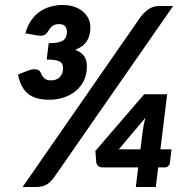

<svg xmlns="http://www.w3.org/2000/svg" viewBox="-20 -749 759 769"><path d="M52 0ZM196.5 -38.5Q180 -16 163.2 -8Q146.5 0 125 0H70.5L542.5 -680.5Q558.5 -701.5 576.5 -713.2Q594.5 -725 619 -725H673.5ZM231 -729Q258 -729 278.8 -721.5Q299.5 -714 313.5 -701.5Q327.5 -689 334.8 -673Q342 -657 342 -640Q342 -607 328 -584.5Q314 -562 281 -549.5Q305 -540.5 316.5 -524.8Q328 -509 328 -483.5Q328 -449 314.8 -423.8Q301.5 -398.5 280 -382Q258.5 -365.5 232 -357.5Q205.5 -349.5 179.5 -349.5Q153 -349.5 132 -354.5Q111 -359.5 95.2 -371.2Q79.5 -383 68.8 -402.2Q58 -421.5 52 -450.5L95.5 -467.5Q112.5 -473.5 126 -470.8Q139.5 -468 143.5 -457Q147.5 -445 157 -436Q166.5 -427 184 -427Q206.5 -427 219.5 -440.2Q232.5 -453.5 232.5 -475.5Q232.5 -496 217.8 -503.2Q203 -510.5 167 -510.5L175 -576Q216.5 -576 232.2 -586.5Q248 -597 248 -622Q248 -635.5 240.5 -644Q233 -652.5 217 -652.5Q200.5 -652.5 191 -645.5Q181.5 -638.5 174.5 -626.5Q166 -612.5 157 -608.5Q148 -604.5 130 -607L81.5 -615.5Q89.5 -644.5 104 -666Q118.5 -687.5 138.2 -701.5Q158 -715.5 181.5 -722.2Q205 -729 231 -729ZM622.5 -151H667L660.5 -96.5Q659.5 -89.5 654.2 -84Q649 -78.5 640.5 -78.5H613.5L604 0H524L533.5 -78.5H391.5Q379.5 -78.5 373 -84.5Q366.5 -90.5 365.5 -99L362 -144.5L557.5 -371.5H649.5ZM551 -219Q552.5 -231.5 555.2 -246.2Q558 -261 562 -277L456 -151H542.5Z"/></svg>

Font: Lato Heavy
Style: Italic
Weight: 800
Italic angle: -7°
Designer: Lukasz Dziedzic
Foundry: tyPoland Lukasz Dziedzic
Version: Version 2.007; 2014-02-27